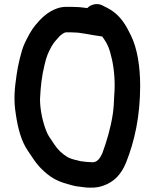

<svg xmlns="http://www.w3.org/2000/svg" viewBox="-20 -703 745 926"><path d="M473 -527C489.8 -503.5 502.7 -483.1 511 -452C524.9 -404.6 533 -351 533 -290C533 -275.3 532.3 -260 531 -244C529.8 -213.7 528.3 -180.4 524 -153C513.9 -85.7 494.7 -21.9 474 35C463 58.5 449.6 84.4 417 79C400.2 79 397.5 77.3 381 76L367 74C348.2 69.8 324.9 64.5 308 56C281.4 40.8 258.2 18.8 241 -8L217 -44C211.7 -52 207 -61.3 203 -72C187.8 -109.9 173 -170.1 173 -224C175.9 -287.1 181.2 -334.4 195 -391C204.5 -432.6 212.5 -448.7 228 -478C238.2 -496.9 253.6 -513.4 267 -528C275.7 -535.6 288 -547 300 -547H324C330.7 -547 338 -546.7 346 -546C352 -546 359 -545.3 367 -544L393 -540C420.4 -535.4 444.8 -530.5 473 -527ZM351 -669C341.7 -669.7 332.7 -670 324 -670H300C285.3 -670 271 -667.7 257 -663C211.7 -647.9 178.5 -615.6 150 -581C128.4 -554.3 113.7 -524.8 98 -492C82.6 -458.6 66.2 -386.9 60 -342C50.6 -276.4 44.8 -223 56 -154C66.3 -83.8 82.3 -22 115 25C132 50.6 149.3 77.9 169 100C202.5 135.5 236 162.9 287 179C314.2 186.8 338.2 195.8 369 198C385 199.8 392.8 202 412 202C426.7 202.7 441 201.7 455 199C522.8 183.9 563.7 141.8 588 81C629.5 -22.7 656 -144.2 656 -289C656 -381 642.5 -470 611 -533C597.8 -559.3 591 -573.7 574 -598C548.8 -632.7 522.5 -653.8 483 -672L472 -678C445.2 -689.9 416.1 -680.2 401 -664C385 -665.8 366.1 -669 351 -669Z"/></svg>

Font: Smoothie
Style: Regular
Weight: 400
Foundry: Cannot Into Space Fonts
Version: Version 0.8